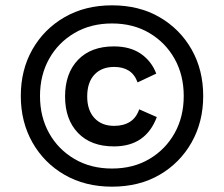

<svg xmlns="http://www.w3.org/2000/svg" viewBox="-20 -690 840 720"><path d="M400 10Q299 10 222 -34.5Q145 -79 101.5 -156Q58 -233 58 -330Q58 -428 101.5 -504.5Q145 -581 222 -625.5Q299 -670 400 -670Q502 -670 578.5 -625.5Q655 -581 698.5 -504.5Q742 -428 742 -330Q742 -233 698.5 -156Q655 -79 578.5 -34.5Q502 10 400 10ZM400 -58Q480 -58 540.5 -94Q601 -130 635 -191Q669 -252 669 -330Q669 -408 635 -469Q601 -530 540.5 -566Q480 -602 400 -602Q320 -602 259 -566Q198 -530 164 -469Q130 -408 130 -330Q130 -252 164 -191Q198 -130 259 -94Q320 -58 400 -58ZM407 -141Q321 -141 272.5 -191.5Q224 -242 224 -328Q224 -415 272.5 -465.5Q321 -516 407 -516Q468 -516 508 -488.5Q548 -461 566 -414L496 -381Q485 -411 463 -425Q441 -439 408 -439Q361 -439 334 -410Q307 -381 307 -328Q307 -277 334 -247.5Q361 -218 408 -218Q443 -218 467 -233Q491 -248 502 -280L568 -251Q548 -197 508 -169Q468 -141 407 -141Z"/></svg>

Font: Kantumruy Pro Medium
Style: Regular
Weight: 500
Designer: Sovichet Tep
Foundry: Sovichet Tep
Version: Version 1.002